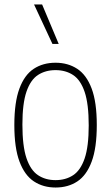

<svg xmlns="http://www.w3.org/2000/svg" viewBox="-20 -828 496 857"><path d="M228 9Q173 9 131.5 -18.2Q90 -45.5 67 -106.8Q44 -168 44 -270Q44 -372 66.8 -433Q89.5 -494 130.8 -521Q172 -548 228 -548Q283 -548 324.5 -521Q366 -494 389 -433Q412 -372 412 -270Q412 -168 389.2 -106.8Q366.5 -45.5 325.2 -18.2Q284 9 228 9ZM228 -24Q273 -24 306.2 -45.8Q339.5 -67.5 357.8 -120.8Q376 -174 376 -268Q376 -364 357.8 -417.8Q339.5 -471.5 306.2 -493.2Q273 -515 228 -515Q183 -515 149.8 -493.5Q116.5 -472 98.2 -419Q80 -366 80 -272Q80 -176 98.2 -122Q116.5 -68 149.8 -46Q183 -24 228 -24ZM214 -632 132 -808H168L242 -632Z"/></svg>

Font: Encode Sans Condensed Thin
Style: Regular
Weight: 100
Width: 3
Designer: Multiple Designers
Foundry: Impallari Type
Version: Version 3.000; ttfautohint (v1.8.3) -l 8 -r 50 -G 200 -x 14 